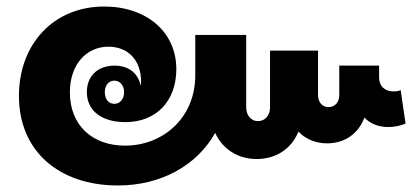

<svg xmlns="http://www.w3.org/2000/svg" viewBox="-20 -575 1287 588"><path d="M341 -7C472 -7 582 -67 639 -168C661 -119 708 -88 766 -88C826 -88 873 -120 894 -172C916 -149 946 -136 982 -136C1036 -136 1078 -166 1096 -215C1114 -196 1139 -186 1169 -186C1187 -186 1209 -190 1222 -197L1207 -299C1201 -296 1193 -295 1185 -295C1161 -295 1141 -309 1141 -338V-374H1019V-284C1019 -262 1006 -247 986 -247C967 -247 954 -262 954 -284V-420H807V-246C807 -222 792 -204 770 -204C749 -204 734 -222 734 -246V-468H578V-344C578 -214 479 -129 363 -129C263 -129 194 -191 194 -292C194 -378 245 -432 312 -432C373 -432 412 -390 412 -325C412 -321 412 -316 411 -312C403 -351 374 -374 331 -374C279 -374 246 -342 246 -293C246 -236 291 -201 364 -201C459 -201 520 -266 520 -363C520 -478 428 -555 299 -555C144 -555 38 -440 38 -281C38 -112 161 -7 341 -7ZM330 -257C313 -257 301 -271 301 -293C301 -314 313 -328 330 -328C347 -328 360 -314 360 -293C360 -272 348 -257 330 -257Z"/></svg>

Font: Noto Sans Lao Looped Condensed ExtraBold
Style: Regular
Weight: 800
Width: 3
Designer: Mark Frömberg, Ben Mitchell
Foundry: The Fontpad Ltd
Version: Version 1.002